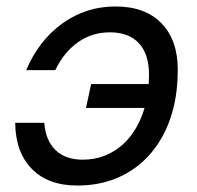

<svg xmlns="http://www.w3.org/2000/svg" viewBox="-20 -562 608 594"><path d="M219 12Q129 12 78.5 -39.5Q28 -91 27 -182H117Q121 -128 151.5 -98Q182 -68 236 -68Q273 -68 304.5 -80.5Q336 -93 361 -116Q386 -139 404 -171.5Q422 -204 431.5 -244.5Q441 -285 441 -332Q441 -394 410 -428Q379 -462 320 -462Q265 -462 221.5 -431.5Q178 -401 151 -345H61Q100 -437 173 -489.5Q246 -542 337 -542Q429 -542 479.5 -490Q530 -438 530 -346Q530 -281 516 -226Q502 -171 475 -127Q448 -83 410 -52Q372 -21 324 -4.5Q276 12 219 12ZM246 -228 262 -302H498L482 -228Z"/></svg>

Font: Geist
Style: Italic
Weight: 400
Italic angle: -12°
Designer: Basement.studio, Andrés Briganti, Mateo Zaragoza
Foundry: Basement.studio, Vercel, Andrés Briganti, Guido Ferreyra, Mateo Zaragoza
Version: Version 1.500